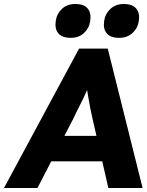

<svg xmlns="http://www.w3.org/2000/svg" viewBox="-21 -944 736 964"><path d="M-1 0 376 -700H520L695 0H523L442 -355Q437 -376 432.5 -400Q428 -424 423.5 -449.5Q419 -475 415 -499.5Q411 -524 409 -545L439 -546Q429 -521 418.5 -497Q408 -473 397 -449.5Q386 -426 373.5 -402.5Q361 -379 350 -354L167 0ZM150 -134 221 -262H543L577 -134ZM577 -754Q534 -754 515 -776.5Q496 -799 502 -839Q507 -875 533.5 -899.5Q560 -924 601 -924Q643 -924 662.5 -901.5Q682 -879 676 -839Q671 -803 644.5 -778.5Q618 -754 577 -754ZM334 -754Q291 -754 272 -776.5Q253 -799 259 -839Q264 -875 290 -899.5Q316 -924 358 -924Q400 -924 419 -901.5Q438 -879 432 -839Q427 -803 401 -778.5Q375 -754 334 -754Z"/></svg>

Font: Lexend
Style: Bold Italic
Weight: 700
Italic angle: -8.13011°
Designer: Bonnie Shaver-Troup, Thomas Jockin
Foundry: Lexend
Version: Version 1.007